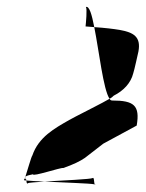

<svg xmlns="http://www.w3.org/2000/svg" viewBox="-20 -623 420 552"><path d="M52 -111C49 -105 45 -105 56 -104C55 -106 56 -108 55 -107C53 -108 53 -110 52 -111ZM251 -545C265 -475 277 -365 295 -339C301 -342 305 -346 307 -348C335 -362 356 -384 363 -412C366 -420 377 -471 378 -475C386 -518 363 -530 324 -537C306 -540 281 -543 251 -545ZM227 -603C231 -598 227 -556 226 -547C235 -546 243 -546 251 -545C244 -581 237 -606 227 -603ZM53 -115C57 -118 64 -120 75 -122C73 -114 155 -142 162 -140C191 -150 211 -160 224 -169C236 -178 254 -192 277 -210L373 -262C383 -320 365 -334 303 -334C300 -334 297 -335 295 -339C271 -325 226 -303 221 -300C205 -292 190 -284 179 -278C137 -254 91 -229 73 -176C70 -173 59 -133 53 -115ZM52 -111C52 -112 53 -113 53 -115C52 -114 51 -112 52 -111ZM108 -101C162 -98 239 -96 252 -93C250 -99 251 -115 246 -111C242 -108 162 -104 108 -101ZM252 -93C253 -91 253 -91 254 -92C254 -92 254 -93 252 -93ZM56 -104C56 -100 57 -93 60 -96C61 -98 82 -99 108 -101C85 -102 66 -103 56 -104Z"/></svg>

Font: Arrow
Style: Ita
Weight: 400
Version: Version 0.23